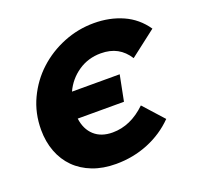

<svg xmlns="http://www.w3.org/2000/svg" viewBox="-127 -849 1022 998"><g transform="rotate(-20 384.0 -350.0)"><path d="M499.1 -276.2H243.2Q251.2 -215.2 289.2 -180.7Q327.2 -146.2 390.2 -146.2Q490.1 -146.2 575.1 -228.2L675 -117.2Q613.1 -54.3 529.6 -20.3Q446.1 13.7 351.2 13.7Q279.2 13.7 222.2 -8.3Q165.3 -30.3 125.8 -69.8Q86.3 -109.3 65.3 -164.7Q44.3 -220.2 44.3 -286.2Q44.3 -378.1 81.3 -456.6Q118.3 -535.1 180.2 -592Q242.2 -649 322.7 -681.5Q403.1 -714 491.1 -714Q578.1 -714 650 -682Q722 -650 768 -583L624.1 -472.1Q598.1 -513.1 560.6 -533.6Q523.1 -554.1 471.1 -554.1Q401.1 -554.1 346.2 -516.6Q291.2 -479.1 263.2 -418.1H527.1Z"/></g></svg>

Font: Argentum Sans
Style: Bold Italic
Weight: 700
Italic angle: -11°
Designer: Julieta Ulanovsky (font), Cristiano Sobral (main changes and remaster)
Foundry: Julieta Ulanovsky (font), Cristiano Sobral (main changes and remaster)
Version: Version 2.007;June 15, 2022;FontCreator 14.0.0.2814 64-bit; 